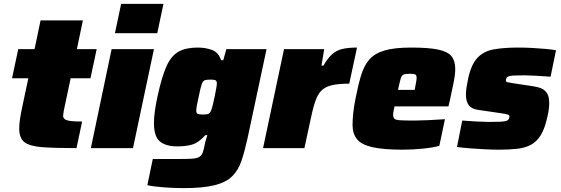

<svg xmlns="http://www.w3.org/2000/svg" viewBox="-20 -763 2889 989"><path d="M374 0Q261 0 196.5 -5Q132 -10 105.5 -31Q79 -52 79 -101Q79 -124 83.5 -153Q88 -182 96 -219L126 -360H42L74 -510H158L189 -658H407L376 -510H478L446 -360H344L309 -195Q308 -186 306.5 -178.5Q305 -171 305 -167Q305 -150 325 -143.5Q345 -137 403 -137Z M572 -592 604 -743H822L790 -592ZM448 0 555 -510H773L665 0Z M926 206Q876 206 823.5 202Q771 198 739 191L767 56H898Q943 56 968 54.5Q993 53 1005.5 46Q1018 39 1024 23.5Q1030 8 1035 -20Q1037 -32 1041 -43.5Q1045 -55 1048 -67H1038Q1004 -29 972 -19Q940 -9 893 -9Q834 -9 803.5 -34.5Q773 -60 773 -130Q773 -181 791 -265Q813 -367 837.5 -421.5Q862 -476 900 -497Q938 -518 998 -518Q1038 -518 1071.5 -506Q1105 -494 1119 -453H1130L1146 -510H1353L1256 -55Q1241 14 1224.5 63.5Q1208 113 1176.5 144.5Q1145 176 1085.5 191Q1026 206 926 206ZM1026 -173Q1046 -173 1054.5 -177Q1063 -181 1069 -198Q1073 -209 1077.5 -228.5Q1082 -248 1086.5 -269.5Q1091 -291 1094 -308.5Q1097 -326 1097 -333Q1097 -347 1089 -350Q1081 -353 1064 -353Q1043 -353 1033.5 -349Q1024 -345 1018 -326Q1012 -307 1003 -263Q997 -236 994 -219.5Q991 -203 991 -193Q991 -179 999 -176Q1007 -173 1026 -173Z M1335 0 1443 -510H1650L1636 -425H1646Q1668 -463 1690 -483Q1712 -503 1742.5 -510.5Q1773 -518 1819 -518L1779 -332Q1729 -332 1696 -325.5Q1663 -319 1642.5 -302.5Q1622 -286 1609 -254Q1596 -222 1585 -171L1548 0Z M2054 8Q1954 8 1897.5 -5Q1841 -18 1818.5 -46.5Q1796 -75 1796 -119Q1796 -147 1799.5 -180.5Q1803 -214 1811 -254Q1825 -325 1840 -375Q1855 -425 1882.5 -456.5Q1910 -488 1961 -503Q2012 -518 2098 -518Q2188 -518 2237.5 -507.5Q2287 -497 2306 -473Q2325 -449 2325 -408Q2325 -379 2316 -335Q2307 -291 2299 -254L2290 -215H2012Q2011 -208 2008 -194Q2005 -180 2005 -174Q2005 -158 2011.5 -151.5Q2018 -145 2041.5 -143.5Q2065 -142 2116 -142Q2142 -142 2185.5 -144Q2229 -146 2272 -149L2243 -12Q2213 -3 2160 2.5Q2107 8 2054 8ZM2030 -300H2116L2119 -316Q2122 -333 2124 -343.5Q2126 -354 2126 -362Q2126 -377 2118 -380Q2110 -383 2090 -383Q2069 -383 2059 -379Q2049 -375 2044 -358Q2039 -341 2030 -300Z M2552 8Q2517 8 2477 6Q2437 4 2399.5 1Q2362 -2 2334 -6L2361 -142Q2399 -139 2437.5 -137Q2476 -135 2499 -135Q2536 -135 2558 -136Q2580 -137 2590 -141Q2604 -146 2604 -165Q2604 -170 2595.5 -173Q2587 -176 2559 -180L2443 -197Q2408 -202 2394 -222Q2380 -242 2380 -275Q2380 -293 2383.5 -315Q2387 -337 2392 -361Q2408 -433 2440.5 -466.5Q2473 -500 2525 -509Q2577 -518 2649 -518Q2685 -518 2722 -516Q2759 -514 2791.5 -511Q2824 -508 2844 -504L2816 -368Q2774 -371 2736.5 -373Q2699 -375 2683 -375Q2646 -375 2625.5 -374Q2605 -373 2596 -368Q2586 -363 2586 -348Q2586 -341 2593 -339.5Q2600 -338 2625 -334L2724 -319Q2748 -316 2767.5 -308Q2787 -300 2798 -282.5Q2809 -265 2809 -231Q2809 -202 2800 -163Q2787 -102 2766 -67.5Q2745 -33 2714.5 -17Q2684 -1 2643.5 3.5Q2603 8 2552 8Z"/></svg>

Font: Saira Black
Style: Italic
Weight: 900
Italic angle: -12°
Designer: Hector Gatti with collaboration of the Omnibus-Type team
Foundry: Omnibus-Type
Version: Version 1.100; ttfautohint (v1.8.3)